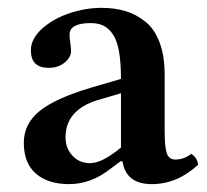

<svg xmlns="http://www.w3.org/2000/svg" viewBox="-20 -462 530 492"><path d="M290 -84V-223.1L229 -205.1Q147.9 -179.7 147.9 -109.9Q147.9 -82.5 165.5 -63.2Q183.1 -43.9 210.9 -43.9Q241.7 -43.9 290 -84ZM293.9 -48.8H289.1L262.2 -28.8Q212.9 9.8 157.2 9.8Q103 9.8 72 -17.1Q41 -43.9 41 -96.2Q41 -144.5 81.5 -177.5Q122.1 -210.4 214.8 -237.8L290 -259.8Q290 -302.7 284.7 -331.5Q279.3 -360.4 268.3 -375.5Q257.3 -390.6 244.1 -396.7Q231 -402.8 211.9 -402.8Q158.2 -402.8 158.2 -373Q158.2 -364.7 160.2 -351.6Q162.1 -338.4 162.1 -332Q162.1 -314.9 145.5 -301.5Q128.9 -288.1 105 -288.1Q59.1 -288.1 59.1 -333Q59.1 -362.8 88.1 -388.7Q117.2 -414.6 158.4 -428.2Q199.7 -441.9 240.2 -441.9Q273.9 -441.9 301.5 -433.6Q329.1 -425.3 352.5 -406.5Q376 -387.7 388.9 -353.3Q401.9 -318.8 401.9 -271V-126Q401.9 -86.4 407.2 -69.8Q412.6 -53.2 429.2 -53.2Q451.7 -53.2 470.2 -67.9Q484.9 -58.6 487.8 -40Q434.1 9.8 369.1 9.8Q302.7 9.8 293.9 -48.8Z"/></svg>

Font: Common Serif SemiBold
Style: Regular
Weight: 600
Designer: Philipp H. Poll, Khaled Hosny
Foundry: Stefan Peev, Context Ltd.
Version: Version 1.026